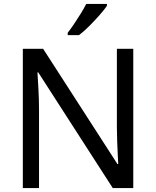

<svg xmlns="http://www.w3.org/2000/svg" viewBox="-20 -964 800 984"><path d="M663 0H558L176 -593H172Q174 -558 177 -506Q180 -454 180 -399V0H97V-714H201L582 -123H586Q585 -139 583.5 -171Q582 -203 580.5 -241Q579 -279 579 -311V-714H663ZM528 -934Q516 -916 491 -887.5Q466 -859 437.5 -830.5Q409 -802 385 -784H327V-796Q342 -815 359.5 -841Q377 -867 394 -894.5Q411 -922 422 -944H528Z"/></svg>

Font: Noto Sans NKo
Style: Regular
Weight: 400
Designer: Monotype Design Team
Foundry: Monotype Imaging Inc.
Version: Version 2.003; ttfautohint (v1.8.4.7-5d5b)